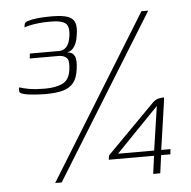

<svg xmlns="http://www.w3.org/2000/svg" viewBox="-47 -584 700 704"><g transform="rotate(-5 303.0 -232.0)"><path d="M121 -255Q99 -255 72.5 -257.5Q46 -260 34 -265Q29 -267 27 -270Q25 -273 26 -281L27 -288Q41 -283 64 -279Q87 -275 121 -275Q161 -275 186 -287Q211 -299 216 -336Q221 -371 210 -380.5Q199 -390 182 -390H75L77 -408H185Q201 -408 212 -420Q223 -432 227 -459Q232 -496 216.5 -507Q201 -518 168 -518Q164 -518 160.5 -518Q157 -518 153 -518Q136 -518 118 -516Q100 -514 86 -511Q72 -508 66 -505L67 -515Q68 -520 71 -523Q74 -526 82 -528Q93 -532 115.5 -534.5Q138 -537 167 -537Q208 -537 228 -529.5Q248 -522 253.5 -505Q259 -488 254 -460Q251 -435 240.5 -419Q230 -403 215 -401V-400Q233 -399 240.5 -384.5Q248 -370 243 -336Q239 -304 225 -286.5Q211 -269 186 -262Q161 -255 121 -255ZM523 -527 152 73H128L498 -527ZM489 71 498 5H331L334 -11L512 -191Q522 -200 532.5 -202.5Q543 -205 553 -205Q553 -204 552.5 -197Q552 -190 551 -186L526 -14H560L558 5H524L515 71ZM367 -14H500L524 -176Z"/></g></svg>

Font: Genos Thin ExtraLight
Style: Italic
Weight: 250
Italic angle: -8°
Version: Version 1.010